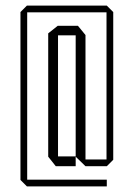

<svg xmlns="http://www.w3.org/2000/svg" viewBox="-20 -593 477 685"><path d="M187 -467V-501H258L285 -468V-467ZM76 72 53 49V-549H77V72ZM77 72V48H361V72ZM179 0 152 -34V-35H250V0ZM152 -35V-474L186 -501H187V-35ZM285 0 250 -34V-467H285ZM285 0V-24H384V-23L361 0ZM53 -549V-550L76 -573H360V-549ZM360 -24V-573H361L384 -550V-24Z"/></svg>

Font: Foldit ExtraLight
Style: Regular
Weight: 250
Version: Version 1.003